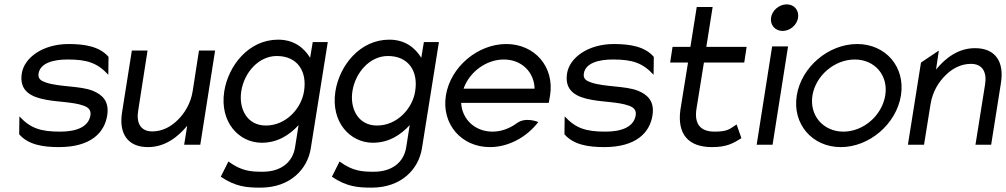

<svg xmlns="http://www.w3.org/2000/svg" viewBox="-20 -664 4616 881"><path d="M80 -327C67 -245 125 -218 193 -206C245 -196 316 -196 361 -180C382 -173 399 -162 395 -135C386 -80 328 -60 256 -60C167 -60 120 -75 69 -130L68 -48C109 0 177 11 250 11C399 11 460 -57 472 -135C482 -199 450 -229 407 -247C349 -271 251 -264 189 -286C169 -293 153 -302 157 -327C165 -375 225 -391 290 -391C379 -391 426 -376 477 -321L478 -403C437 -451 368 -462 295 -462C176 -462 91 -399 80 -327Z M540 -148C525 -53 564 11 659 11C737 11 796 -35 839 -87L825 0H899L967 -432H893L864 -245C855 -189 827 -144 795 -113C767 -85 727 -61 679 -61C624 -61 605 -101 614 -156L657 -432H585Z M1009 -245C987 -103 1077 -9 1181 -9C1254 -9 1309 -45 1350 -90L1334 11C1323 83 1266 124 1186 124C1133 124 1089 122 1028 77L993 147C1061 193 1113 197 1175 197C1313 197 1391 111 1406 17L1484 -471H1415L1403 -399C1375 -444 1330 -482 1256 -482C1122 -482 1028 -364 1009 -245ZM1087 -245C1100 -330 1166 -407 1250 -407C1344 -407 1390 -338 1375 -245C1363 -167 1293 -88 1200 -88C1112 -88 1075 -167 1087 -245Z M1519 -245C1497 -103 1587 -9 1691 -9C1764 -9 1819 -45 1860 -90L1844 11C1833 83 1776 124 1696 124C1643 124 1599 122 1538 77L1503 147C1571 193 1623 197 1685 197C1823 197 1901 111 1916 17L1994 -471H1925L1913 -399C1885 -444 1840 -482 1766 -482C1632 -482 1538 -364 1519 -245ZM1597 -245C1610 -330 1676 -407 1760 -407C1854 -407 1900 -338 1885 -245C1873 -167 1803 -88 1710 -88C1622 -88 1585 -167 1597 -245Z M2026 -226C2005 -95 2097 11 2228 11C2314 11 2397 -35 2450 -104C2450 -104 2393 -129 2352 -99C2319 -75 2281 -60 2240 -60C2160 -60 2100 -116 2096 -192H2498L2504 -226C2525 -357 2434 -462 2303 -462C2172 -462 2047 -357 2026 -226ZM2107 -257C2134 -334 2211 -391 2292 -391C2373 -391 2431 -334 2433 -257Z M2582 -327C2569 -245 2627 -218 2695 -206C2747 -196 2818 -196 2863 -180C2884 -173 2901 -162 2897 -135C2888 -80 2830 -60 2758 -60C2669 -60 2622 -75 2571 -130L2570 -48C2611 0 2679 11 2752 11C2901 11 2962 -57 2974 -135C2984 -199 2952 -229 2909 -247C2851 -271 2753 -264 2691 -286C2671 -293 2655 -302 2659 -327C2667 -375 2727 -391 2792 -391C2881 -391 2928 -376 2979 -321L2980 -403C2939 -451 2870 -462 2797 -462C2678 -462 2593 -399 2582 -327Z M3055 -377H3137L3102 -160C3087 -50 3137 11 3247 11C3316 11 3345 -7 3382 -30L3360 -93C3328 -72 3319 -60 3259 -60C3191 -60 3165 -98 3176 -166L3210 -377H3395L3406 -449H3221L3250 -632H3177L3148 -449H3066Z M3518 -583C3513 -549 3537 -522 3571 -522C3605 -522 3637 -549 3642 -583C3647 -617 3624 -644 3590 -644C3556 -644 3523 -617 3518 -583ZM3452 0H3525L3596 -451H3523Z M3636 -226C3615 -95 3707 11 3838 11C3969 11 4093 -95 4114 -226C4135 -357 4044 -462 3913 -462C3782 -462 3657 -357 3636 -226ZM3708 -226C3723 -318 3810 -391 3902 -391C3994 -391 4057 -318 4042 -226C4027 -134 3942 -60 3850 -60C3758 -60 3693 -134 3708 -226Z M4146 0H4220L4250 -187C4259 -243 4287 -288 4319 -319C4347 -347 4387 -371 4435 -371C4490 -371 4509 -331 4500 -276L4456 0H4528L4573 -284C4588 -379 4549 -443 4454 -443C4376 -443 4318 -397 4275 -345L4288 -432L4206 -377Z"/></svg>

Font: Charger Sport
Style: Obl
Weight: 400
Designer: Jasper
Foundry: Cannot Into Space Fonts
Version: Version 1.1